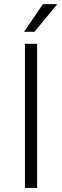

<svg xmlns="http://www.w3.org/2000/svg" viewBox="-20 -927 306 947"><path d="M98.6 0ZM163.1 0H103V-710.9H163.1ZM191.9 -906.7H262.7L149.9 -770H98.6Z"/></svg>

Font: Roboto Light
Style: Regular
Weight: 300
Designer: Google
Version: Version 2.134; 2016; ttfautohint (v1.6)